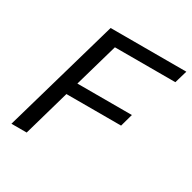

<svg xmlns="http://www.w3.org/2000/svg" viewBox="-147 -802 949 949"><g transform="rotate(30 327.0 -327.5)"><path d="M34 0 222 -655H654L633 -583H288L217 -335H528L508 -263H196L121 0Z"/></g></svg>

Font: Intel One Mono
Style: Italic
Weight: 400
Italic angle: -16°
Monospace: yes
Designer: Fred Shallcrass
Foundry: Frere-Jones Type LLC
Version: Version 1.400;hotconv 1.1.0;makeotfexe 2.6.0;FJTRelease1.4